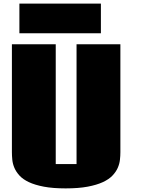

<svg xmlns="http://www.w3.org/2000/svg" viewBox="-20 -1024 856 1063"><path d="M288.6 -115.7H403.8V-778.8H646.5V-181.2Q646.5 -161.6 644 -139.2Q641.6 -116.7 631.8 -94.5Q622.1 -72.3 602.5 -51.8Q583 -31.2 549.3 -15.6Q515.6 0 465.3 9.5Q415 19 343.3 19Q272.5 19 222.7 9.5Q172.9 0 139.9 -15.6Q106.9 -31.2 88.1 -51.8Q69.3 -72.3 59.8 -94.5Q50.3 -116.7 48.1 -139.2Q45.9 -161.6 45.9 -181.2V-778.8H288.6ZM538.6 -1003.9V-839.8H87.4V-1003.9Z"/></svg>

Font: Coda Caption ExtraBold
Style: Regular
Weight: 800
Designer: vernon adams
Foundry: vernon adams
Version: Version 1.002